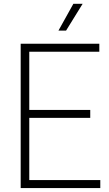

<svg xmlns="http://www.w3.org/2000/svg" viewBox="-20 -964 560 984"><path d="M86 0V-740H489V-699H130V-400.5H442.5V-360H130V-41H494V0ZM279.5 -807 356 -944.5H403.5L318.5 -807Z"/></svg>

Font: Encode Sans Semi Condensed ExtraLight
Style: Regular
Weight: 200
Width: 4
Designer: Multiple Designers
Foundry: Impallari Type
Version: Version 3.000; ttfautohint (v1.8.3) -l 8 -r 50 -G 200 -x 14 